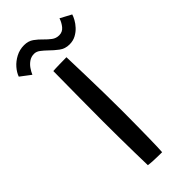

<svg xmlns="http://www.w3.org/2000/svg" viewBox="-321 -896 947 947"><g transform="rotate(-45 152.0 -422.5)"><path d="M187 4.5Q175.5 4.5 157.8 4.2Q140 4 122.2 3Q104.5 2 92 0Q91 -36.5 90 -90.5Q89 -144.5 88.5 -203.5Q88 -262.5 88 -311.5Q88 -382.5 88.8 -470.8Q89.5 -559 90.5 -658Q96 -658.5 107.5 -659Q119 -659.5 133.2 -659.8Q147.5 -660 161 -660.2Q174.5 -660.5 184.5 -660.5Q186.5 -599.5 188.2 -532.5Q190 -465.5 191 -401.5Q192 -337.5 192 -285Q192 -261.5 191.8 -228.5Q191.5 -195.5 191.2 -159.5Q191 -123.5 190.2 -90.2Q189.5 -57 188.8 -31.8Q188 -6.5 187 4.5ZM-49.5 -759Q-42 -780.5 -23.8 -801.5Q-5.5 -822.5 21 -836.5Q47.5 -850.5 78.5 -850.5Q108 -850.5 128.5 -835.8Q149 -821 166 -803Q181.5 -787 198 -774.5Q214.5 -762 236 -762Q259 -762 273.8 -779.8Q288.5 -797.5 296 -820.5L354 -789.5Q351 -778.5 342.2 -762.5Q333.5 -746.5 319.2 -731Q305 -715.5 285.2 -704.8Q265.5 -694 240 -694Q209.5 -694 186.8 -711.2Q164 -728.5 145 -747.5Q129.5 -762.5 114.5 -774Q99.5 -785.5 83.5 -785.5Q63.5 -785.5 48 -775Q32.5 -764.5 21.8 -749Q11 -733.5 4.5 -718Z"/></g></svg>

Font: Grandstander Thin
Style: Regular
Weight: 400
Version: Version 1.200